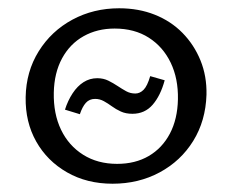

<svg xmlns="http://www.w3.org/2000/svg" viewBox="-20 -439 562 464"><path d="M252 5Q190 5 142 -22.5Q94 -50 67.5 -97Q41 -144 42 -204Q43 -266 73.5 -315Q104 -364 155 -391.5Q206 -419 268 -419Q315 -419 354 -403.5Q393 -388 421 -359.5Q449 -331 464.5 -293Q480 -255 479 -210Q477 -147 447 -98.5Q417 -50 366 -22.5Q315 5 252 5ZM263 -43Q307 -43 339.5 -62Q372 -81 390.5 -116Q409 -151 410 -199Q411 -249 392.5 -287.5Q374 -326 339.5 -348Q305 -370 257 -370Q215 -370 182 -351.5Q149 -333 130 -298Q111 -263 110 -215Q109 -164 127.5 -125.5Q146 -87 181 -65Q216 -43 263 -43ZM300 -164Q284 -164 272 -169.5Q260 -175 250.5 -182Q241 -189 231 -194.5Q221 -200 210 -200Q196 -200 187.5 -190.5Q179 -181 173 -163L137 -174Q144 -196 155.5 -213.5Q167 -231 182 -240.5Q197 -250 215 -250Q230 -250 242 -244Q254 -238 264.5 -231Q275 -224 285 -218.5Q295 -213 307 -213Q318 -213 327 -222Q336 -231 343 -255L378 -245Q368 -208 349 -186Q330 -164 300 -164Z"/></svg>

Font: Ysabeau Infant
Style: Italic
Weight: 400
Italic angle: -12°
Designer: Christian Thalmann (Catharsis Fonts)
Version: Version 2.001;gftools[0.9.30]; featfreeze: ss01,ss02,lnum